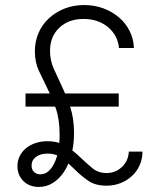

<svg xmlns="http://www.w3.org/2000/svg" viewBox="-20 -730 640 760"><path d="M81 -308H450V-360H81ZM490 -130Q488 -93 462.5 -69Q437 -45 402 -45Q369 -45 345.5 -64.5Q322 -84 297 -108Q272 -132 242 -151.5Q212 -171 167 -171Q142 -171 120 -163.5Q98 -156 82.5 -143Q67 -130 58 -112Q49 -94 49 -73Q49 -37 72.5 -13.5Q96 10 134 10Q164 10 189.5 -6Q215 -22 233.5 -50Q252 -78 262.5 -117.5Q273 -157 273 -203Q273 -262 258 -306Q243 -350 225.5 -387Q208 -424 193 -457.5Q178 -491 178 -528Q178 -585 214.5 -620Q251 -655 311 -655Q368 -655 407 -623Q446 -591 451 -540H510Q509 -576 493 -607.5Q477 -639 450.5 -661.5Q424 -684 389 -697Q354 -710 313 -710Q271 -710 235.5 -696Q200 -682 173.5 -657.5Q147 -633 132.5 -599.5Q118 -566 118 -527Q118 -484 133.5 -450.5Q149 -417 167 -381Q185 -345 200.5 -302Q216 -259 216 -197Q216 -126 194.5 -83Q173 -40 140 -40Q124 -40 114.5 -49.5Q105 -59 105 -75Q105 -96 122.5 -109Q140 -122 168 -122Q204 -122 228.5 -102Q253 -82 276.5 -58.5Q300 -35 328.5 -15Q357 5 402 5Q432 5 458 -5.5Q484 -16 503 -34Q522 -52 533 -76.5Q544 -101 544 -130Z"/></svg>

Font: CommitMonoV143 ExtLt
Style: Regular
Weight: 200
Monospace: yes
Designer: Eigil Nikolajsen
Foundry: Eigil Nikolajsen
Version: Version 1.143